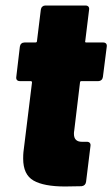

<svg xmlns="http://www.w3.org/2000/svg" viewBox="-20 -674 407 696"><path d="M337 -380H276Q270 -380 270 -375L249 -200Q248 -196 248 -189Q248 -160 277 -160H295Q302 -160 305.5 -156Q309 -152 308 -145L292 -15Q290 -1 276 1L216 2Q139 2 101.5 -19.5Q64 -41 64 -99Q64 -114 65 -123L96 -375Q96 -380 91 -380H52Q45 -380 41.5 -384Q38 -388 39 -395L52 -505Q53 -512 57.5 -516Q62 -520 69 -520H108Q114 -520 114 -525L128 -639Q129 -646 133.5 -650Q138 -654 144 -654H290Q297 -654 300.5 -650Q304 -646 303 -639L289 -525Q287 -520 293 -520H354Q361 -520 364.5 -516Q368 -512 367 -505L353 -395Q352 -388 347.5 -384Q343 -380 337 -380Z"/></svg>

Font: Barlow Semi Condensed Black
Style: Italic
Weight: 900
Width: 4
Italic angle: -7°
Designer: Jeremy Tribby
Foundry: Tribby Type
Version: Version 1.408